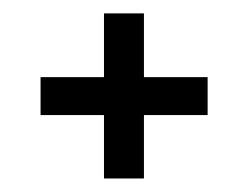

<svg xmlns="http://www.w3.org/2000/svg" viewBox="-20 -451 357 284"><path d="M192.9 -187H133.8V-280.8H40V-336.9H133.8V-431.2H192.9V-336.9H287.1V-280.8H192.9Z"/></svg>

Font: VL Oswald
Style: Light
Weight: 300
Designer: vernon adams
Foundry: vernon adams
Version: Version ; ttfautohint (v0.92.18-e454-dirty) -l 8 -r 50 -G 20